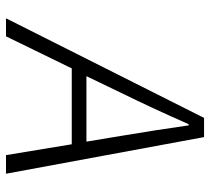

<svg xmlns="http://www.w3.org/2000/svg" viewBox="-50 -650 700 640"><g transform="rotate(90 300.0 -330.0)"><path d="M41 0 373 -660.2H437L559.1 0H497.1L460.9 -219.2H208L101.1 0ZM233.9 -268.1H452.1L433.1 -382.8Q414.1 -495.6 397.9 -608.9H394Q340.8 -487.8 289.1 -382.8Z"/></g></svg>

Font: Office Code Pro D Light Italic
Style: Regular
Weight: 300
Italic angle: -9°
Designer: Nathan Rutzky & Paul D. Hunt
Foundry: Adobe Systems Incorporated
Version: Version 1.004;PS 001.004;hotconv 1.0.70;makeotf.lib2.5.58329